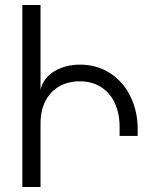

<svg xmlns="http://www.w3.org/2000/svg" viewBox="-20 -745 640 765"><path d="M297.5 -421Q252 -421 216.5 -401Q181 -381 161.2 -343Q141.5 -305 141.5 -253V0H69V-725H141.5V-387Q147 -415 168 -438Q189 -461 223 -474.2Q257 -487.5 299 -487.5Q366 -487.5 418.2 -453.8Q470.5 -420 499.5 -361.2Q528.5 -302.5 528.5 -230.5V-203.5H456.5V-240.5Q456.5 -292 438 -333Q419.5 -374 383.5 -397.5Q347.5 -421 297.5 -421Z"/></svg>

Font: JuliaMono Light
Style: Regular
Weight: 300
Monospace: yes
Designer: cormullion
Foundry: corm
Version: Version 0.054; ttfautohint (v1.8.4)